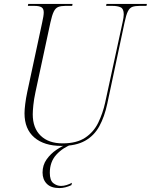

<svg xmlns="http://www.w3.org/2000/svg" viewBox="-20 -734 769 979"><path d="M294 10Q205 10 155 -33Q105 -76 105 -156Q105 -174 108.5 -203Q112 -232 119 -265L195 -619Q203 -654 203 -671Q203 -690 191.5 -697Q180 -704 155 -704H122L124 -714H350L348 -704H313Q291 -704 277 -698.5Q263 -693 254 -674.5Q245 -656 237 -619L161 -265Q153 -228 150 -198Q147 -168 147 -151Q147 -81 187.5 -42Q228 -3 299 -3Q371 -3 414.5 -32Q458 -61 481 -108.5Q504 -156 516 -210L605 -620Q611 -646 611 -661Q611 -689 595.5 -696.5Q580 -704 553 -704H521L523 -714H729L727 -704H692Q669 -704 655 -699Q641 -694 632 -676Q623 -658 615 -619L527 -205Q513 -139 486.5 -90.5Q460 -42 413.5 -16Q367 10 294 10ZM283 225Q240 225 218.5 203Q197 181 197 146Q197 108 217.5 79Q238 50 267.5 30Q297 10 326 0H351Q301 18 267.5 54.5Q234 91 234 147Q234 186 252 200Q270 214 291 214Q305 214 319.5 209.5Q334 205 347 198L344 210Q312 225 283 225Z"/></svg>

Font: Noto Serif Display SemiCondensed ExtraLight
Style: Italic
Weight: 200
Width: 4
Italic angle: -12°
Designer: Monotype Design Team
Foundry: Monotype Imaging Inc.
Version: Version 2.009